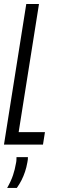

<svg xmlns="http://www.w3.org/2000/svg" viewBox="-28 -720 285 956"><path d="M-8.2 0 102.8 -700H166.1L64.9 -62.1H195.8L186 0ZM54.2 62.5H111Q111 68.2 110.5 74.7Q110 81.1 108.3 88.3Q104.1 112.7 96.7 134.9Q89.3 157 79.4 176.7Q69.5 196.4 55.8 215.7H7.6Q26.9 182 36.8 152.3Q46.6 122.6 51.2 94.5Q53.2 86.5 53.7 78Q54.2 69.5 54.2 62.5Z"/></svg>

Font: Georama ExtraCondensed Thin
Style: Italic
Weight: 100
Width: 2
Italic angle: -9°
Designer: Jean-Baptiste Levee
Foundry: Production Type
Version: Version 1.001